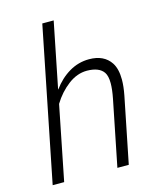

<svg xmlns="http://www.w3.org/2000/svg" viewBox="-114 -841 751 920"><g transform="rotate(-15 261.5 -381.0)"><path d="M409.5 0H353L418.5 -326.5Q427 -370 427 -400.5Q427 -436 415 -454Q393 -487 332 -487.5Q283 -487.5 238.2 -453.5Q193.5 -419.5 162.5 -368.5L89 0H32L184.5 -761.5H241L176 -437L177 -436.5Q211 -483.5 257 -510.8Q303 -538 356 -538Q430 -538 463.5 -487Q483.5 -456 483.5 -403Q483.5 -369.5 475 -326Z"/></g></svg>

Font: Roberto Sans Light
Style: Italic
Weight: 300
Italic angle: -11°
Designer: Google
Version: Version 1.00;June 11, 2020;FontCreator 12.0.0.2522 64-bit; t